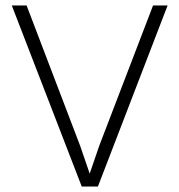

<svg xmlns="http://www.w3.org/2000/svg" viewBox="-20 -680 654 700"><path d="M591 -660 337 0H278L23 -660H77L272 -149L307 -47L342 -149L538 -660Z"/></svg>

Font: Work Sans Light
Style: Regular
Weight: 300
Designer: Wei Huang
Foundry: Wei Huang
Version: Version 2.012; ttfautohint (v1.8.3)